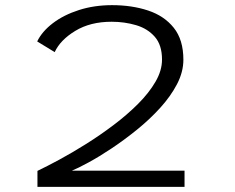

<svg xmlns="http://www.w3.org/2000/svg" viewBox="-20 -726 915 746"><path d="M125.5 0V-62Q162 -79.5 211.5 -106.2Q261 -133 315.5 -167.2Q370 -201.5 422 -240.8Q474 -280 516.5 -322.5Q559 -365 584.2 -408.5Q609.5 -452 609.5 -494.5Q609.5 -551 581.5 -583Q553.5 -615 508.8 -628.2Q464 -641.5 413.5 -641.5Q331 -641.5 272.8 -606.2Q214.5 -571 192.5 -523.5L124.5 -565Q143.5 -604 185.5 -636Q227.5 -668 286.8 -687Q346 -706 415.5 -706Q492.5 -706 555.2 -685.2Q618 -664.5 655.2 -618Q692.5 -571.5 692.5 -494Q692.5 -446.5 667.8 -399Q643 -351.5 602 -306.5Q561 -261.5 511.8 -221.8Q462.5 -182 413.8 -149.5Q365 -117 324 -94.8Q283 -72.5 259.5 -63H697V0Z"/></svg>

Font: Trispace SemiExpanded Light
Style: Regular
Weight: 300
Width: 6
Designer: Tyler Finck
Foundry: Etcetera Type Company
Version: Version 1.210; ttfautohint (v1.8.3)